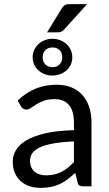

<svg xmlns="http://www.w3.org/2000/svg" viewBox="-20 -891 519 918"><path d="M41 0ZM379.4 0Q366.7 0 359.9 -3.9Q353 -7.8 350.6 -20L339.8 -64.5Q321.3 -47.4 303.5 -33.9Q285.6 -20.5 266.1 -11.2Q246.6 -2 224.1 2.7Q201.7 7.3 174.8 7.3Q147 7.3 122.8 -0.2Q98.6 -7.8 80.3 -23.7Q62 -39.6 51.5 -63.2Q41 -86.9 41 -119.1Q41 -147.5 56.4 -173.6Q71.8 -199.7 106.4 -220.2Q141.1 -240.7 196.8 -253.7Q252.4 -266.6 333.5 -268.6V-305.2Q333.5 -360.8 309.8 -388.9Q286.1 -417 240.7 -417Q210.4 -417 189.7 -409.2Q168.9 -401.4 153.8 -392.1Q138.7 -382.8 127.7 -375Q116.7 -367.2 105.5 -367.2Q96.7 -367.2 90.3 -371.6Q84 -376 80.1 -382.8L64.5 -410.2Q104 -448.2 149.7 -467Q195.3 -485.8 251 -485.8Q291 -485.8 322.3 -472.9Q353.5 -460 374.5 -436Q395.5 -412.1 406.5 -378.9Q417.5 -345.7 417.5 -305.2V0ZM200.7 -52.7Q222.2 -52.7 240.2 -57.1Q258.3 -61.5 274.4 -69.6Q290.5 -77.6 304.9 -89.6Q319.3 -101.6 333.5 -116.2V-214.8Q276.4 -212.4 236.3 -205.3Q196.3 -198.2 171.1 -186.5Q146 -174.8 134.8 -158.9Q123.5 -143.1 123.5 -123.5Q123.5 -105 129.6 -91.6Q135.7 -78.1 146 -69.6Q156.2 -61 170.4 -56.9Q184.6 -52.7 200.7 -52.7ZM136.2 -616.7Q136.2 -636.2 143.8 -652.6Q151.4 -668.9 164.3 -680.7Q177.2 -692.4 194.3 -699Q211.4 -705.6 230.5 -705.6Q249.5 -705.6 266.8 -699Q284.2 -692.4 297.4 -680.7Q310.5 -668.9 318.1 -652.6Q325.7 -636.2 325.7 -616.7Q325.7 -597.7 318.1 -581.5Q310.5 -565.4 297.4 -554Q284.2 -542.5 266.8 -536.1Q249.5 -529.8 230.5 -529.8Q211.4 -529.8 194.3 -536.1Q177.2 -542.5 164.3 -554Q151.4 -565.4 143.8 -581.5Q136.2 -597.7 136.2 -616.7ZM184.1 -616.7Q184.1 -596.2 196.8 -583Q209.5 -569.8 231.4 -569.8Q252 -569.8 264.9 -583Q277.8 -596.2 277.8 -616.7Q277.8 -638.2 264.9 -651.1Q252 -664.1 231.4 -664.1Q209.5 -664.1 196.8 -651.1Q184.1 -638.2 184.1 -616.7ZM396.5 -871.1 286.1 -749.5Q279.3 -742.2 272.7 -739.3Q266.1 -736.3 256.3 -736.3H205.1L274.9 -850.1Q281.2 -860.8 289.1 -866Q296.9 -871.1 312.5 -871.1Z"/></svg>

Font: Carlito
Style: Regular
Weight: 400
Designer: Lukasz Dziedzic
Foundry: tyPoland Lukasz Dziedzic
Version: Version 1.104